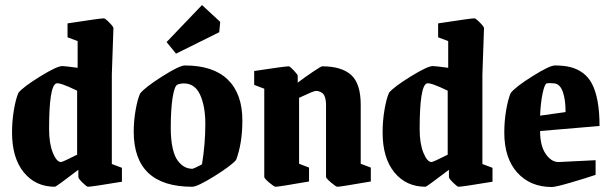

<svg xmlns="http://www.w3.org/2000/svg" viewBox="-20 -730 2422 762"><path d="M198.2 11.2Q121.1 11.2 74.5 -45.9Q27.8 -103 27.8 -204.1Q27.8 -250.5 35.2 -293.9Q42.5 -337.4 53.2 -361.8Q72.3 -385.3 139.2 -426.5Q206.1 -467.8 227.1 -467.8Q237.8 -467.8 288.1 -460.9V-566.9L248 -582V-637.2Q377.9 -657.2 392.1 -657.2Q397.5 -657.2 413.8 -640.6Q430.2 -624 430.2 -618.2L423.8 -434.1V-79.1L463.9 -64V-8.8Q343.3 11.2 329.1 11.2Q324.2 11.2 307.6 -5.1Q291 -21.5 291 -26.9V-56.2Q202.6 11.2 198.2 11.2ZM222.2 -86.9Q225.1 -86.9 241.2 -94.2Q257.3 -101.6 271.5 -108.9L286.1 -116.2V-370.1Q216.8 -403.8 203.1 -398.9Q174.8 -388.2 174.8 -217.8Q174.8 -160.6 189.7 -123.8Q204.6 -86.9 222.2 -86.9Z M678.7 -517.1 641.1 -563 781.7 -710 854 -643.1 850.1 -602.1ZM742.7 11.2Q510.7 11.2 510.7 -208Q510.7 -250.5 518.3 -293.5Q525.9 -336.4 536.1 -358.9Q555.2 -383.3 623.8 -426.8Q692.4 -470.2 713.9 -470.2Q826.2 -470.2 884 -414.1Q941.9 -357.9 941.9 -252Q941.9 -161.1 917 -95.2Q897.5 -72.3 830.3 -30.5Q763.2 11.2 742.7 11.2ZM744.1 -60.1Q746.6 -60.5 756.1 -64.9Q765.6 -69.3 773.9 -73.7L781.7 -78.1Q794.9 -158.7 794.9 -237.8Q794.9 -308.6 774.2 -353.8Q753.4 -398.9 710 -398.9Q695.3 -398.9 684.1 -394Q672.4 -388.7 665 -342.5Q657.7 -296.4 657.7 -222.2Q657.7 -175.3 665.3 -141.8Q672.9 -108.4 686 -91.6Q699.2 -74.7 713.4 -67.4Q727.5 -60.1 744.1 -60.1Z M1073.7 11.2Q1067.9 11.2 1048.3 -5.4Q1028.8 -22 1028.8 -27.8V-377.9L988.8 -393.1V-448.2Q1110.8 -466.8 1126 -466.8Q1130.4 -466.8 1146 -450.4Q1161.6 -434.1 1161.6 -429.2V-401.9Q1187.5 -421.9 1220.7 -444.3Q1253.9 -466.8 1258.8 -466.8Q1335.4 -466.8 1373.5 -432.6Q1411.6 -398.4 1411.6 -314V-80.1L1451.7 -64.9V-9.8Q1331.1 11.2 1318.8 11.2Q1313.5 11.2 1293.7 -5.6Q1273.9 -22.5 1273.9 -27.8V-313Q1273.9 -332 1269.5 -344.7Q1265.1 -357.4 1257.3 -362.1Q1249.5 -366.7 1244.4 -367.9Q1239.3 -369.1 1232.9 -369.1Q1224.6 -369.1 1167 -341.8V-80.1L1206.5 -64.9V-9.8Q1086.9 11.2 1073.7 11.2Z M1668.9 11.2Q1591.8 11.2 1545.2 -45.9Q1498.5 -103 1498.5 -204.1Q1498.5 -250.5 1505.9 -293.9Q1513.2 -337.4 1523.9 -361.8Q1543 -385.3 1609.9 -426.5Q1676.8 -467.8 1697.8 -467.8Q1708.5 -467.8 1758.8 -460.9V-566.9L1718.8 -582V-637.2Q1848.6 -657.2 1862.8 -657.2Q1868.2 -657.2 1884.5 -640.6Q1900.9 -624 1900.9 -618.2L1894.5 -434.1V-79.1L1934.6 -64V-8.8Q1814 11.2 1799.8 11.2Q1794.9 11.2 1778.3 -5.1Q1761.7 -21.5 1761.7 -26.9V-56.2Q1673.3 11.2 1668.9 11.2ZM1692.9 -86.9Q1695.8 -86.9 1711.9 -94.2Q1728 -101.6 1742.2 -108.9L1756.8 -116.2V-370.1Q1687.5 -403.8 1673.8 -398.9Q1645.5 -388.2 1645.5 -217.8Q1645.5 -160.6 1660.4 -123.8Q1675.3 -86.9 1692.9 -86.9Z M2170.4 12.2Q2084.5 12.2 2033 -44.9Q1981.4 -102.1 1981.4 -204.1Q1981.4 -250 1989 -293.7Q1996.6 -337.4 2006.8 -360.8Q2025.9 -385.3 2093.5 -427.7Q2161.1 -470.2 2182.6 -470.2Q2217.8 -470.2 2244.1 -463.6Q2270.5 -457 2293 -440.7Q2315.4 -424.3 2329.6 -397.2Q2343.8 -370.1 2351.6 -328.4Q2359.4 -286.6 2359.4 -230L2123.5 -210Q2123.5 -151.4 2145.8 -119.1Q2168 -86.9 2196.8 -86.9L2343.8 -94.2V-36.1Q2305.2 -22.9 2245.1 -5.4Q2185.1 12.2 2170.4 12.2ZM2123.5 -271 2224.6 -285.2Q2224.6 -334.5 2213.9 -365Q2203.1 -395.5 2181.6 -398.9Q2160.2 -401.4 2149.4 -398.9Q2141.1 -396 2133.3 -358.6Q2125.5 -321.3 2123.5 -271Z"/></svg>

Font: Grenze
Style: Bold
Weight: 700
Designer: Renata Polastri
Foundry: Omnibus-Type
Version: Version 1.002;PS 001.002;hotconv 1.0.88;makeotf.lib2.5.64775